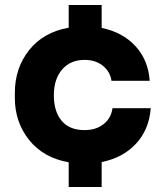

<svg xmlns="http://www.w3.org/2000/svg" viewBox="-20 -743 651 763"><path d="M253 -98Q152 -116 95.5 -187Q39 -258 39 -354V-374Q39 -472 95.5 -543.5Q152 -615 253 -633V-723H384V-632Q467 -615 518 -560Q569 -505 575 -422H423Q418 -458 389 -481.5Q360 -505 316 -505Q260 -505 227 -467Q194 -429 194 -364Q194 -300 225 -263Q256 -226 316 -226Q362 -226 392 -250Q422 -274 427 -313H579Q573 -229 521 -172.5Q469 -116 384 -99V0H253Z"/></svg>

Font: Sora-SIA
Style: Bold
Weight: 700
Designer: Jonathan Barnbrook, Julián Moncada
Foundry: Barnbrook Fonts
Version: Version 2.000